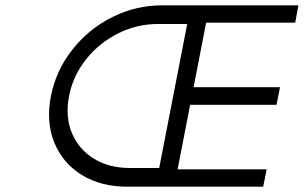

<svg xmlns="http://www.w3.org/2000/svg" viewBox="-20 -700 1139 720"><path d="M171 -340Q190 -436 251.5 -514Q313 -592 401.5 -636Q490 -680 587 -680H1099L1087 -615H753L706 -373H1030L1017 -307H693L646 -65H980L967 0H455Q359 0 287.5 -43.5Q216 -87 184 -164.5Q152 -242 171 -340ZM577 -70 682 -610H572Q494 -610 423.5 -575Q353 -540 303.5 -478.5Q254 -417 239 -340Q224 -263 249.5 -201.5Q275 -140 332 -105Q389 -70 467 -70Z"/></svg>

Font: Teachers[wght] Italic
Style: Regular
Weight: 400
Designer: Alfredo Marco Pradil & Chank Diesel
Version: Version 1.000;Glyphs 3.1.2 (3151)